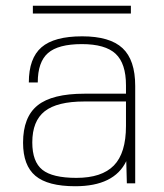

<svg xmlns="http://www.w3.org/2000/svg" viewBox="-20 -636 569 666"><path d="M418 -77Q376 10 241 10Q146 10 103 -26Q60 -62 60 -141Q60 -230 110.5 -270.5Q161 -311 273 -311H417V-340Q417 -416 381 -449.5Q345 -483 264 -483Q182 -483 146.5 -452Q111 -421 111 -350H80Q80 -434 124 -472Q168 -510 265 -510Q361 -510 405 -469Q449 -428 449 -338V0H420ZM417 -284H273Q178 -284 135 -250Q92 -216 92 -142Q92 -75 127 -47Q162 -19 245 -19Q333 -19 375 -62Q417 -105 417 -199ZM94 -589V-616H434V-589Z"/></svg>

Font: Fivo Sans Thin
Style: Regular
Weight: 250
Foundry: Alexander Slobzheninov
Version: 1.0